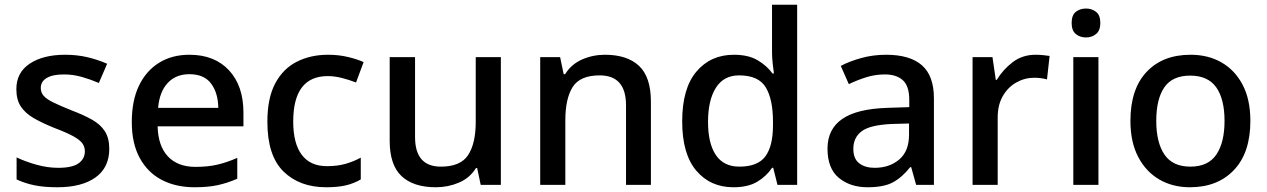

<svg xmlns="http://www.w3.org/2000/svg" viewBox="-20 -780 5346 810"><path d="M441 -152Q441 -73 383 -31.5Q325 10 222 10Q165 10 124.5 1.5Q84 -7 50 -23V-116Q85 -99 132.5 -85.5Q180 -72 225 -72Q285 -72 311.5 -91Q338 -110 338 -142Q338 -160 328 -174.5Q318 -189 290.5 -204.5Q263 -220 210 -240Q158 -261 122.5 -281.5Q87 -302 68 -330.5Q49 -359 49 -404Q49 -474 105.5 -511.5Q162 -549 255 -549Q304 -549 347.5 -539Q391 -529 432 -511L397 -430Q362 -445 325 -455.5Q288 -466 250 -466Q202 -466 177 -451Q152 -436 152 -409Q152 -390 164 -376Q176 -362 204.5 -348Q233 -334 283 -314Q333 -295 368.5 -275Q404 -255 422.5 -226Q441 -197 441 -152Z M779 -549Q885 -549 946 -483.5Q1007 -418 1007 -305V-247H645Q647 -164 688.5 -120Q730 -76 805 -76Q857 -76 897.5 -85.5Q938 -95 981 -114V-26Q940 -8 899 1Q858 10 801 10Q722 10 662.5 -21Q603 -52 569.5 -113.5Q536 -175 536 -265Q536 -356 566.5 -419Q597 -482 651.5 -515.5Q706 -549 779 -549ZM779 -467Q722 -467 687.5 -430Q653 -393 647 -325H901Q900 -388 870.5 -427.5Q841 -467 779 -467Z M1356 10Q1244 10 1176 -56.5Q1108 -123 1108 -266Q1108 -366 1141 -428Q1174 -490 1232 -519.5Q1290 -549 1364 -549Q1409 -549 1448.5 -539.5Q1488 -530 1514 -518L1482 -432Q1454 -443 1422.5 -451Q1391 -459 1363 -459Q1217 -459 1217 -267Q1217 -175 1253 -127Q1289 -79 1359 -79Q1404 -79 1438.5 -89Q1473 -99 1502 -115V-23Q1473 -6 1439 2Q1405 10 1356 10Z M2093 -539V0H2008L1993 -71H1988Q1962 -29 1916 -9.5Q1870 10 1819 10Q1724 10 1674 -37Q1624 -84 1624 -186V-539H1731V-202Q1731 -77 1840 -77Q1923 -77 1955 -126Q1987 -175 1987 -266V-539Z M2532 -549Q2626 -549 2676 -502Q2726 -455 2726 -351V0H2621V-336Q2621 -462 2510 -462Q2427 -462 2396 -413Q2365 -364 2365 -272V0H2259V-539H2343L2358 -467H2364Q2390 -509 2435.5 -529Q2481 -549 2532 -549Z M3074 10Q2977 10 2917.5 -60Q2858 -130 2858 -268Q2858 -407 2918 -478Q2978 -549 3076 -549Q3137 -549 3176 -526Q3215 -503 3239 -470H3245Q3243 -483 3240 -510Q3237 -537 3237 -558V-760H3343V0H3260L3242 -72H3237Q3214 -37 3175 -13.5Q3136 10 3074 10ZM3099 -77Q3177 -77 3209 -120.5Q3241 -164 3241 -251V-267Q3241 -361 3210.5 -411.5Q3180 -462 3098 -462Q3033 -462 3000 -409.5Q2967 -357 2967 -266Q2967 -175 3000 -126Q3033 -77 3099 -77Z M3718 -549Q3819 -549 3869.5 -504.5Q3920 -460 3920 -365V0H3845L3824 -75H3820Q3785 -31 3746.5 -10.5Q3708 10 3640 10Q3567 10 3519 -29.5Q3471 -69 3471 -153Q3471 -235 3533 -278Q3595 -321 3724 -325L3816 -328V-358Q3816 -417 3789 -441.5Q3762 -466 3713 -466Q3672 -466 3634 -454Q3596 -442 3561 -425L3527 -502Q3565 -522 3614.5 -535.5Q3664 -549 3718 -549ZM3743 -257Q3651 -253 3615.5 -226.5Q3580 -200 3580 -152Q3580 -110 3605 -91Q3630 -72 3670 -72Q3732 -72 3773.5 -107Q3815 -142 3815 -212V-259Z M4349 -549Q4363 -549 4379.5 -547.5Q4396 -546 4408 -544L4397 -445Q4371 -452 4343 -452Q4303 -452 4267.5 -432Q4232 -412 4210.5 -374.5Q4189 -337 4189 -284V0H4083V-539H4167L4181 -443H4185Q4211 -486 4252 -517.5Q4293 -549 4349 -549Z M4562 -744Q4586 -744 4604 -730Q4622 -716 4622 -683Q4622 -651 4604 -636.5Q4586 -622 4562 -622Q4536 -622 4518.5 -636.5Q4501 -651 4501 -683Q4501 -716 4518.5 -730Q4536 -744 4562 -744ZM4614 -539V0H4508V-539Z M5255 -270Q5255 -136 5186 -63Q5117 10 5000 10Q4927 10 4870.5 -23Q4814 -56 4781.5 -118.5Q4749 -181 4749 -270Q4749 -404 4817 -476.5Q4885 -549 5003 -549Q5077 -549 5133.5 -516.5Q5190 -484 5222.5 -422Q5255 -360 5255 -270ZM4858 -270Q4858 -179 4892.5 -128Q4927 -77 5002 -77Q5077 -77 5111.5 -128Q5146 -179 5146 -270Q5146 -362 5111 -411.5Q5076 -461 5001 -461Q4926 -461 4892 -411.5Q4858 -362 4858 -270Z"/></svg>

Font: Noto Sans Medium
Style: Regular
Weight: 500
Designer: Monotype Design Team
Foundry: Monotype Imaging Inc.
Version: Version 2.007